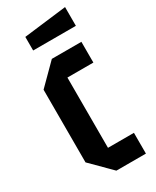

<svg xmlns="http://www.w3.org/2000/svg" viewBox="-189 -780 677 833"><g transform="rotate(-30 150.0 -363.0)"><path d="M34 -98V-462L132 -560H280V-456H150V-104H280V0H132ZM80 -632V-700L294 -726V-632Z"/></g></svg>

Font: Tektur Condensed Medium
Style: Regular
Weight: 500
Width: 3
Designer: Adam Jagosz
Foundry: Adam Jagosz
Version: Version 1.005;gftools[0.9.30]